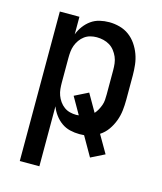

<svg xmlns="http://www.w3.org/2000/svg" viewBox="-112 -625 775 918"><g transform="rotate(15 275.0 -166.0)"><path d="M73 210V-530H170V-443Q178 -465 192.5 -484.5Q207 -504 226 -517.5Q245 -531 268 -536.5Q291 -542 315 -542Q341 -542 367 -535Q393 -528 414 -512.5Q435 -497 450 -475Q465 -453 474 -428.5Q483 -404 486 -377.5Q489 -351 489 -325V-205Q489 -178 486 -151.5Q483 -125 473.5 -99.5Q464 -74 448.5 -52Q433 -30 410 -15L461 73L393 107L338 11Q332 11 326.5 11.5Q321 12 315 12Q291 12 268 6.5Q245 1 226 -12.5Q207 -26 192.5 -45.5Q178 -65 170 -87V210ZM276 -73Q280 -73 283 -73.5Q286 -74 289 -74L241 -158L309 -192L359 -105Q368 -115 374.5 -127Q381 -139 385.5 -151.5Q390 -164 391 -177.5Q392 -191 392 -205V-325Q392 -342 390 -358.5Q388 -375 381.5 -390Q375 -405 364.5 -418.5Q354 -432 340 -440.5Q326 -449 309.5 -453Q293 -457 276 -457Q260 -457 244.5 -453Q229 -449 216 -439.5Q203 -430 193.5 -416.5Q184 -403 178.5 -388Q173 -373 171.5 -357Q170 -341 170 -325V-205Q170 -189 171.5 -173Q173 -157 178.5 -142Q184 -127 193.5 -113.5Q203 -100 216 -90.5Q229 -81 244.5 -77Q260 -73 276 -73Z"/></g></svg>

Font: Lode Dark
Style: Bold
Weight: 700
Monospace: yes
Designer: Belleve Invis
Foundry: Belleve Invis
Version: Version 29.2.0; ttfautohint (v1.8.3)